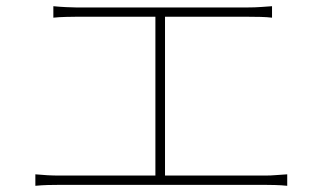

<svg xmlns="http://www.w3.org/2000/svg" viewBox="-20 -659 1040 619"><path d="M152 -639Q172 -637 193.5 -636Q215 -635 225 -635H779Q802 -635 822 -636.5Q842 -638 857 -639V-602Q841 -604 820.5 -604.5Q800 -605 779 -605H225Q216 -605 193 -604.5Q170 -604 152 -602ZM481 -81V-616H512V-81ZM94 -97Q114 -95 133.5 -94Q153 -93 172 -93H834Q853 -93 870 -94.5Q887 -96 906 -97V-60Q887 -62 866.5 -62.5Q846 -63 834 -63H172Q153 -63 134 -62.5Q115 -62 94 -60Z"/></svg>

Font: Shanggu Sans SC VF
Style: Regular
Weight: 250
Designer: GuiWonder
Version: Version 1.021